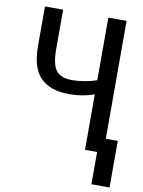

<svg xmlns="http://www.w3.org/2000/svg" viewBox="-96 -777 759 1017"><g transform="rotate(10 284.0 -268.5)"><path d="M501 -710.9V0H402.8V-298.3Q371.6 -287.1 338.4 -281.5Q305.2 -275.9 269 -275.9Q166.5 -275.9 114.3 -327.9Q62 -379.9 62 -499V-710.9H159.7V-499Q159.7 -415.5 185.3 -383.5Q210.9 -351.6 269 -351.6Q301.3 -351.6 335.9 -357.4Q370.6 -363.3 402.8 -374V-710.9ZM565.4 173.8H467.8V-76.7H565.4Z"/></g></svg>

Font: Franco
Style: Regular
Weight: 400
Designer: Google
Version: Version 1.200311; 2013